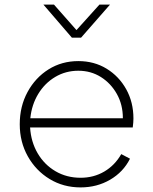

<svg xmlns="http://www.w3.org/2000/svg" viewBox="-20 -804 667 836"><path d="M331 12Q402 12 459.5 -21.5Q517 -55 546 -113L508 -133Q480 -84 434 -57Q388 -30 331 -30Q270 -30 221.5 -58.5Q173 -87 144 -136.5Q115 -186 111 -249H558Q561 -272 561 -288Q561 -359 529.5 -415.5Q498 -472 444 -505Q390 -538 321 -538Q249 -538 191.5 -502Q134 -466 100 -403.5Q66 -341 66 -263Q66 -186 101 -123.5Q136 -61 196 -24.5Q256 12 331 12ZM321 -496Q376 -496 419.5 -468.5Q463 -441 489 -394.5Q515 -348 515 -289H112Q118 -348 146.5 -395Q175 -442 220.5 -469Q266 -496 321 -496ZM293 -640H333L459 -784H413L313 -673L215 -784H169Z"/></svg>

Font: Plus Jakarta Sans ExtraLight
Style: Regular
Weight: 200
Designer: Gumpita Rahayu
Foundry: Tokotype
Version: Version 2.004; ttfautohint (v1.8.3)